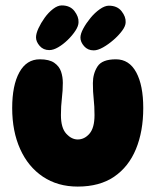

<svg xmlns="http://www.w3.org/2000/svg" viewBox="-20 -689 577 709"><path d="M267 0Q193 0 138.5 -36.5Q84 -73 54.5 -138.5Q25 -204 25 -290Q25 -374 51.5 -422Q78 -470 127 -470Q162 -470 180.5 -457Q199 -444 205.5 -424.5Q212 -405 212 -383Q212 -355 208.5 -326Q205 -297 205 -264Q205 -217 224.5 -195.5Q244 -174 267 -174Q292 -174 310.5 -195.5Q329 -217 329 -264Q329 -297 326 -323Q323 -349 323 -382Q323 -417 340 -443.5Q357 -470 408 -470Q457 -470 483 -422Q509 -374 509 -290Q509 -204 482 -138.5Q455 -73 401.5 -36.5Q348 0 267 0ZM162 -504Q140 -504 126.5 -519.5Q113 -535 113 -551Q113 -565 122 -584.5Q131 -604 145 -623.5Q159 -643 176 -656Q193 -669 208 -669Q239 -669 255 -648Q271 -627 270 -607Q270 -593 258.5 -575.5Q247 -558 230 -541.5Q213 -525 195 -514.5Q177 -504 162 -504ZM326 -503Q304 -503 290.5 -518.5Q277 -534 277 -550Q277 -564 287.5 -583.5Q298 -603 314 -622.5Q330 -642 348.5 -655Q367 -668 382 -668Q413 -668 429 -647.5Q445 -627 444 -607Q444 -593 431 -575.5Q418 -558 399 -541.5Q380 -525 360.5 -514Q341 -503 326 -503Z"/></svg>

Font: Cherry Bomb One
Style: Regular
Weight: 400
Designer: satsuyako
Foundry: satsuyako
Version: Version 4.100; ttfautohint (v1.8.3)